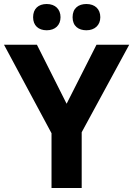

<svg xmlns="http://www.w3.org/2000/svg" viewBox="-20 -937 664 957"><path d="M145 -851.1C145 -810.1 171.4 -786.1 212.9 -786.1C255.4 -786.1 281.7 -812 281.7 -851.1C281.7 -890.6 255.9 -917 212.9 -917C171.4 -917 145 -893.6 145 -851.1ZM341.8 -851.1C341.8 -806.6 371.6 -786.1 410.6 -786.1C452.1 -786.1 480 -811.5 480 -851.1C480 -892.1 453.1 -917 410.6 -917C371.6 -917 341.8 -896.5 341.8 -851.1ZM164.1 -713.9H0L236.8 -272.9V0H387.2V-277.8L624 -713.9H460.9L312 -419.9Z"/></svg>

Font: Open Sans bold
Style: Bold
Weight: 700
Foundry: Ascender Corporation
Version: Version 1.100;PS 001.100;hotconv 1.0.88;makeotf.lib2.5.64775